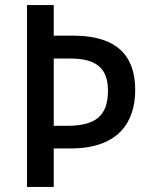

<svg xmlns="http://www.w3.org/2000/svg" viewBox="-20 -734 592 754"><path d="M511 -381C511 -517 437 -594 267 -594H191V-714H86V0H191V-151H257C444 -151 511 -253 511 -381ZM245 -240H191V-504H258C360 -504 404 -464 404 -378C404 -280 356 -240 245 -240Z"/></svg>

Font: Noto Sans Arabic SemCond Med
Style: Regular
Weight: 500
Width: 4
Designer: Monotype Design Team, Nadine Chahine, Nizar Qandah and Khaled Hosny
Foundry: Monotype Imaging Inc.
Version: Version 2.012